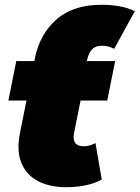

<svg xmlns="http://www.w3.org/2000/svg" viewBox="-20 -772 583 802"><path d="M257 10Q187 10 138 -16Q89 -42 69 -92.5Q49 -143 63 -214L126 -530Q146 -629 215.5 -690.5Q285 -752 404 -752Q445 -752 480.5 -745.5Q516 -739 543 -725L457 -568Q433 -581 406 -581Q379 -581 364.5 -566Q350 -551 343 -518L337 -488L326 -399L289 -215Q284 -187 295 -174Q306 -161 329 -161Q343 -161 354.5 -164.5Q366 -168 379 -174L405 -22Q374 -5 335.5 2.5Q297 10 257 10ZM15 -352 48 -517H461L428 -352Z"/></svg>

Font: Montserrat Thin Black
Style: Italic
Weight: 900
Italic angle: -11.3°
Version: Version 9.000